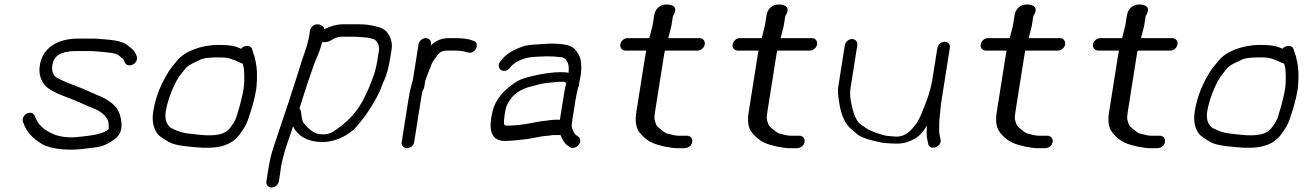

<svg xmlns="http://www.w3.org/2000/svg" viewBox="-20 -651 5745 846"><path d="M170.6 -284.9C181.3 -265.7 211.3 -245.5 277.7 -221.2C319.1 -206.6 349.3 -189.9 400.6 -169.7C428.3 -158.6 456.1 -132.1 458.1 -110.1C459.3 -96.9 459.7 -88.3 459.5 -85.8C459.3 -84.8 459.2 -84 458.6 -81.8C444.3 -68.4 410.9 -55.6 336 -48.9L335.4 -48.8L334.8 -48.8C293.1 -42.9 256.4 -45.7 223 -56.9C171.5 -77 145.5 -104.4 133.7 -139.1C128.3 -154.9 111.3 -157.2 98.8 -151C86.3 -144.9 76 -129.5 81.3 -113.9C97.2 -67.3 123.7 -41.1 167.7 -14.8C190.1 -3.1 220.6 4.1 253.2 6.7C320.8 12 346.4 4.4 404.6 -2.1C428.2 -5.6 450 -13.9 469.2 -27C493 -43.1 509.7 -55.3 514.4 -85C518.7 -112.3 510 -146.5 499.8 -165.3C485.9 -190.9 454 -211.4 429.1 -223.7C397.4 -235.8 355.7 -256.5 318.4 -270.8C254 -293.4 223 -311.2 220.3 -317.1L219.9 -318L219.3 -318.7C210.7 -330.8 207.7 -345.5 210.7 -364.5C216.8 -403.4 245.7 -426 314.7 -426H374.3C382 -426 389.6 -425.7 397.2 -425.1C442.8 -421.4 492.6 -418.6 504.9 -406.1C512 -398.9 517.7 -393.9 524.1 -390.1C524.2 -389.9 524.8 -388.9 525.6 -386.7L529.2 -377.7C534.8 -361.1 553.5 -360.4 565.6 -366.9C577.2 -373 589 -388.4 582.1 -403.9L577.7 -413.9C570.2 -431.5 559 -437.4 549.7 -445.3C524.2 -469.3 489.5 -473.7 439.2 -477.9L413.1 -479.9C403.8 -480.7 393.7 -481 383 -481H323.4C229.9 -481 167.2 -436.9 155.7 -364.5C150.9 -334.4 155.5 -308.4 170.6 -284.9Z M1053 -357.2C1055.3 -349.1 1056.9 -326.2 1056.2 -290.9C1055.5 -257.6 1043.9 -204.5 1020.9 -133C1017.4 -122.2 1007.6 -105.2 991.2 -84.1C972.2 -60.2 932.5 -49.1 856.5 -57.4C793.3 -64.2 778.4 -64.1 732.1 -88.1C713.3 -103.3 705 -126.3 710.4 -160.2C719.7 -219.3 753.3 -296.8 778.9 -326.3C786.1 -334.6 792.7 -342.7 800.9 -353.5C817.2 -368.4 833.2 -373.8 864.6 -389C874.4 -393.7 897.5 -398 934 -398C975.7 -398 982 -398.1 1016.6 -384.7C1030.3 -377.7 1040.3 -373.2 1049.1 -370.6C1049.7 -368.6 1051.3 -362.8 1053 -357.2ZM1040.4 -437.1C1019.6 -446 1002.6 -453 942.7 -453C862.6 -453 791.8 -422.7 760.9 -384.4L737.5 -355.9C729.2 -345.9 720.7 -332.7 712.2 -317.2C683.2 -267.8 664 -214.5 655.1 -158.5C649.2 -120.9 654.7 -88.6 672.6 -63.3C680.7 -51.8 698.4 -39.9 726.5 -24.2C739.3 -17 758.6 -11.8 792.8 -7.2L837 -2.6C937.3 7.7 996.8 -8.5 1034.1 -56.1C1053.9 -83.2 1066.5 -104.2 1072.3 -121.9C1086.7 -165.6 1099.7 -200 1109.6 -262.5L1109.6 -262.9L1109.7 -263.2C1114.7 -314.2 1113 -356.5 1103.8 -390.4C1101.9 -397.6 1102.3 -403.1 1096.9 -413.9L1091.6 -432C1088 -448 1072 -451.9 1055.8 -446.2C1050.7 -444.4 1047.2 -442.2 1042.5 -436.2C1042.1 -436.4 1041 -436.8 1040.4 -437.1Z M1299.6 -172.6C1314 -220.9 1358.2 -357.8 1376.6 -399.2C1384.1 -416 1389 -428.7 1391.5 -438C1393.7 -446 1397 -455.9 1399.9 -465.7C1410.2 -463.8 1423.1 -465.3 1433.5 -470.8L1449.9 -479.7C1463.8 -486.6 1474.4 -489 1479.6 -489H1551.2C1562.9 -489 1578.7 -486.2 1595 -485.5C1603.2 -485 1615.6 -481 1625.5 -478.8C1633.4 -477 1642.6 -466.9 1647.6 -453.7L1649.8 -441.1C1650.4 -437.3 1650.5 -433.5 1649.8 -429.5L1644 -392.5C1633.9 -328.8 1622.7 -308.8 1606.3 -265.6C1577.5 -202 1579.4 -207.7 1556.2 -171.3C1528.6 -132.2 1491.1 -98.9 1448.4 -71.3C1435.3 -62.9 1421.6 -59 1404.5 -59C1398.7 -59 1394.1 -59.3 1389.3 -59.9C1367.6 -62.1 1342.2 -77.2 1316.5 -111C1312.3 -118.6 1308.7 -133.8 1306.6 -156.2C1306.4 -162.4 1304.6 -168 1299.6 -172.6ZM1377.9 -544C1362.8 -544 1348.4 -531.5 1346 -516.5L1341.2 -486.5C1340.4 -481.2 1339 -474.9 1336.9 -467.6C1331.2 -448.3 1329.2 -437.6 1322.3 -419.1C1306.7 -377.2 1300.1 -348.7 1282.3 -295.8C1262.7 -237.4 1254.9 -208.2 1237.6 -159.1C1225.1 -123.5 1201 -48.2 1188.6 -12.5C1173.1 31.9 1167.3 62.5 1159.7 110.5L1153.8 147.5C1151.4 163.1 1162 175 1177 175C1192 175 1206.4 163.1 1208.8 147.5L1214.7 110.5C1217.5 92.5 1218.4 78.3 1222 64.2C1230.2 32.2 1234.5 11.6 1248.2 -26.3C1257.1 -51 1264 -72.7 1271.2 -94.3C1292.5 -50.8 1336.7 -25.2 1400.6 -25.2C1436.5 -25.2 1472.2 -36.3 1506.3 -56.3L1506.8 -56.6L1507.3 -56.9C1519.6 -65.2 1530.1 -72.4 1537.6 -78.7L1538.3 -79.3L1539 -80C1562.5 -105.1 1584.3 -132.8 1604.4 -163C1662.5 -251 1667.1 -291.9 1670.3 -290.9C1683.2 -317.7 1692.7 -353.3 1699.8 -398.1L1705.5 -433.6C1712.5 -477.9 1688.4 -521.4 1649.4 -531.1L1630.2 -536.1C1613.3 -540.5 1590.3 -544 1562 -544H1491.2C1464.4 -544 1436.6 -536.2 1409.5 -522.7C1407 -534.5 1393.7 -544 1377.9 -544Z M1799.3 -298.9C1791.6 -273.7 1784.7 -244.4 1780.3 -216.6L1749.8 -24.1C1747.6 -9.8 1758.1 2 1773.2 2C1788.2 2 1802.5 -9.8 1804.8 -24L1835.2 -215.8C1837 -227.6 1839.1 -238.7 1841.4 -249.2L1841.5 -249.5L1841.9 -251.8C1844.6 -254.8 1848.4 -261.5 1849.3 -266.9L1853.6 -294.4C1856.8 -304.3 1862.5 -319.7 1870.3 -338.8C1880.3 -363.2 1882.2 -374.3 1892.6 -387.4C1914 -414.5 1914.6 -428 1954.3 -428H1988.7C2003.4 -428 2016.6 -426.4 2028.3 -423.2C2041.1 -419.7 2050.8 -416.2 2061.8 -421.3C2077.9 -428.8 2083.7 -446.2 2079.6 -458.3C2077.4 -464.4 2074.7 -468.5 2064.5 -471.7C2047.3 -479.2 2020.6 -483 1986.2 -483H1957C1927.3 -483 1900.8 -472.8 1880 -452C1879.3 -451.3 1879.1 -451.1 1878.3 -450.3L1879.1 -455.5C1881.5 -470.5 1871 -483 1856 -483C1841 -483 1826.5 -470.5 1824.1 -455.5Z M2302.2 -38.2 2302.9 -38.3 2332.1 -43.4C2353.9 -47.4 2366.3 -50.7 2385.1 -52.1C2405.8 -53.5 2411.1 -56 2422.9 -56H2449.9C2458.5 -34.2 2467.2 -18.9 2481.2 -9.8L2490.9 -2.9C2505.3 6.7 2523.1 -3.3 2531.2 -14.4C2539.2 -25.5 2539.4 -41.6 2526.6 -50.1L2516.6 -57.2L2516.3 -57.4C2515.2 -58.1 2511.2 -62.6 2507 -71.6C2498.1 -90.8 2497 -91 2501.6 -120.5L2516.5 -214.5C2518.8 -228.6 2523.9 -250.6 2526.7 -263.2C2527.6 -267.2 2533 -271.8 2532 -285.5C2532.9 -288.9 2533.9 -292.7 2534.8 -298C2542.6 -332.1 2543.8 -364.8 2536.9 -393.1C2533.8 -405.9 2525.7 -418.9 2513.1 -433.8C2497.7 -452.1 2461.6 -459 2404.8 -459H2404.1L2403.5 -459C2351.8 -456.4 2313.6 -453.5 2294.9 -449.7L2294.2 -449.6L2293.5 -449.4C2248.4 -435.1 2214.5 -416.4 2194 -391.6L2185.7 -381.8C2173 -367.9 2176.6 -351.4 2185.8 -344C2194.9 -336.6 2212.9 -335.6 2225.2 -350.4L2233.5 -360.2C2252.5 -381.1 2292.3 -397.6 2329.5 -400C2373.7 -402.7 2405.4 -405 2455.7 -398.7C2461.3 -398 2470.7 -393.8 2478.1 -381.6L2478.4 -381L2478.7 -380.5C2484.7 -371.7 2487.7 -357 2485.4 -330.6C2477.9 -332 2466.2 -333 2449.5 -333C2389.1 -333 2287.9 -310.9 2260.1 -293.7C2200.7 -256.9 2162.8 -212.7 2150.5 -161.5C2135.5 -99.8 2131.8 -30 2204.1 -30C2227.1 -30 2257.9 -32.8 2302.2 -38.2ZM2448.6 -133C2448.1 -129.6 2447.8 -127.8 2447.3 -123.5H2434.9C2423.7 -123.5 2413.5 -123.1 2404.7 -121.7C2375.3 -117.1 2367.3 -118.8 2322.3 -109L2294.9 -104.2C2264.5 -99.6 2238.9 -97.5 2212.8 -97.5C2204.8 -97.5 2202.8 -99.5 2201.4 -103.6C2198 -113.6 2205.3 -169.3 2213.4 -186.9C2231 -225 2258.6 -250.7 2305.5 -265.9C2316.7 -269 2330.8 -272.8 2347.7 -277.4C2377.2 -285.6 2403.6 -287 2440.4 -290.5H2465.1C2466.6 -290.5 2469.9 -289.8 2475.2 -284.8C2471.8 -274.2 2468 -255.1 2463.5 -227Z M3007.1 -53H2968.6C2960.1 -53 2942.9 -56 2919.1 -62.5C2909.7 -64.4 2874.5 -92.4 2871.5 -101.3C2864.2 -122.8 2860.8 -123.7 2866.4 -159.4L2906.5 -412.5C2907.5 -418.8 2908.5 -424 2909.5 -428H3053.5C3068.5 -428 3083 -440.5 3085.3 -455.5C3087.7 -470.5 3077.2 -483 3062.2 -483H2924.6L2938.5 -538.1L2945.2 -580.5C2945.2 -580.5 2978.4 -624.9 2925.3 -630.8C2895.1 -634.2 2874.6 -617.9 2867.1 -599.5C2864.8 -593.8 2863.1 -587.5 2862 -580.5L2855.4 -538.9L2841.2 -483H2745C2730 -483 2715.5 -470.5 2713.1 -455.5C2710.8 -440.5 2721.2 -428 2736.3 -428H2827.5L2823 -404.1L2783.9 -157.2C2777.7 -118.3 2781.2 -87.7 2799.4 -65.5C2815.9 -45.4 2833.8 -30.6 2854.9 -21.4C2886.1 -7.9 2936.9 2 2967.1 2H2993.1C3003.2 2 3015.4 -0.5 3023.8 -10.8C3027.3 -15.2 3029.4 -20.4 3030.2 -25.5C3032.6 -40.5 3022.1 -53 3007.1 -53Z M3502.1 -53H3463.6C3455.1 -53 3437.9 -56 3414.1 -62.5C3404.7 -64.4 3369.5 -92.4 3366.5 -101.3C3359.2 -122.8 3355.8 -123.7 3361.4 -159.4L3401.5 -412.5C3402.5 -418.8 3403.5 -424 3404.5 -428H3548.5C3563.5 -428 3578 -440.5 3580.3 -455.5C3582.7 -470.5 3572.2 -483 3557.2 -483H3419.6L3433.5 -538.1L3440.2 -580.5C3440.2 -580.5 3473.4 -624.9 3420.3 -630.8C3390.1 -634.2 3369.6 -617.9 3362.1 -599.5C3359.8 -593.8 3358.1 -587.5 3357 -580.5L3350.4 -538.9L3336.2 -483H3240C3225 -483 3210.5 -470.5 3208.1 -455.5C3205.8 -440.5 3216.2 -428 3231.3 -428H3322.5L3318 -404.1L3278.9 -157.2C3272.7 -118.3 3276.2 -87.7 3294.4 -65.5C3310.9 -45.4 3328.8 -30.6 3349.9 -21.4C3381.1 -7.9 3431.9 2 3462.1 2H3488.1C3498.2 2 3510.4 -0.5 3518.8 -10.8C3522.3 -15.2 3524.4 -20.4 3525.2 -25.5C3527.6 -40.5 3517.1 -53 3502.1 -53Z M4110.2 -439.5 4088.6 -303.5C4078.9 -242.3 4059.1 -195.2 4035.1 -138.3C4026.3 -117.3 4013.6 -97.4 3989.2 -73.4C3967.5 -54.3 3946.9 -47.3 3922.4 -49.4C3910.7 -50.4 3900.6 -51.3 3892 -51.9C3870.4 -53.6 3814 -73.8 3801.8 -82.7C3789.5 -91.6 3779.7 -98.3 3771.6 -103.4C3756.5 -115.3 3744.3 -138.8 3735.4 -175.2C3726.5 -211.9 3724 -239.8 3726.8 -257.5L3757.5 -451.5C3759.9 -466.5 3749.4 -479 3734.4 -479C3719.3 -479 3704.9 -466.5 3702.5 -451.5L3673.4 -267.7C3670.8 -251.4 3672.6 -228.5 3677.9 -197.9C3685.9 -145.1 3703.3 -105.6 3731.6 -81.3C3737.5 -76.2 3747.6 -67.5 3762.9 -55.2C3786.2 -41.1 3823.1 -30.3 3873.7 -21.2L3875 -21L3876.4 -20.9C3887.1 -20.3 3899.9 -19.5 3914.7 -18.6C3961.4 -15.6 3985.6 -26.3 4014.8 -42C4033.4 -54.1 4047.8 -70.7 4063.8 -97.2C4063.9 -79.5 4061.7 -63.2 4064.1 -44.8L4064.2 -44.3L4069.9 -18.2C4070.9 -4.2 4085.4 1.6 4097.6 -0.9C4110.6 -3.6 4127.9 -16.4 4124.4 -34.6L4119.6 -61.6L4119.4 -62.1C4118.5 -65.2 4118 -69.3 4118.3 -74.4C4118.9 -86.8 4117.8 -114.9 4119.5 -125.8L4119.6 -126.1L4126.1 -192.6L4165.4 -440.9C4167.7 -455.2 4157.1 -467 4142 -467C4127 -467 4112.6 -454.5 4110.2 -439.5Z M4595.1 -53H4556.6C4548.1 -53 4530.9 -56 4507.1 -62.5C4497.7 -64.4 4462.5 -92.4 4459.5 -101.3C4452.2 -122.8 4448.8 -123.7 4454.4 -159.4L4494.5 -412.5C4495.5 -418.8 4496.5 -424 4497.5 -428H4641.5C4656.5 -428 4671 -440.5 4673.3 -455.5C4675.7 -470.5 4665.2 -483 4650.2 -483H4512.6L4526.5 -538.1L4533.2 -580.5C4533.2 -580.5 4566.4 -624.9 4513.3 -630.8C4483.1 -634.2 4462.6 -617.9 4455.1 -599.5C4452.8 -593.8 4451.1 -587.5 4450 -580.5L4443.4 -538.9L4429.2 -483H4333C4318 -483 4303.5 -470.5 4301.1 -455.5C4298.8 -440.5 4309.2 -428 4324.3 -428H4415.5L4411 -404.1L4371.9 -157.2C4365.7 -118.3 4369.2 -87.7 4387.4 -65.5C4403.9 -45.4 4421.8 -30.6 4442.9 -21.4C4474.1 -7.9 4524.9 2 4555.1 2H4581.1C4591.2 2 4603.4 -0.5 4611.8 -10.8C4615.3 -15.2 4617.4 -20.4 4618.2 -25.5C4620.6 -40.5 4610.1 -53 4595.1 -53Z M5090.1 -53H5051.6C5043.1 -53 5025.9 -56 5002.1 -62.5C4992.7 -64.4 4957.5 -92.4 4954.5 -101.3C4947.2 -122.8 4943.8 -123.7 4949.4 -159.4L4989.5 -412.5C4990.5 -418.8 4991.5 -424 4992.5 -428H5136.5C5151.5 -428 5166 -440.5 5168.3 -455.5C5170.7 -470.5 5160.2 -483 5145.2 -483H5007.6L5021.5 -538.1L5028.2 -580.5C5028.2 -580.5 5061.4 -624.9 5008.3 -630.8C4978.1 -634.2 4957.6 -617.9 4950.1 -599.5C4947.8 -593.8 4946.1 -587.5 4945 -580.5L4938.4 -538.9L4924.2 -483H4828C4813 -483 4798.5 -470.5 4796.1 -455.5C4793.8 -440.5 4804.2 -428 4819.3 -428H4910.5L4906 -404.1L4866.9 -157.2C4860.7 -118.3 4864.2 -87.7 4882.4 -65.5C4898.9 -45.4 4916.8 -30.6 4937.9 -21.4C4969.1 -7.9 5019.9 2 5050.1 2H5076.1C5086.2 2 5098.4 -0.5 5106.8 -10.8C5110.3 -15.2 5112.4 -20.4 5113.2 -25.5C5115.6 -40.5 5105.1 -53 5090.1 -53Z M5642 -357.2C5644.3 -349.1 5645.9 -326.2 5645.2 -290.9C5644.5 -257.6 5632.9 -204.5 5609.9 -133C5606.4 -122.2 5596.6 -105.2 5580.2 -84.1C5561.2 -60.2 5521.5 -49.1 5445.5 -57.4C5382.3 -64.2 5367.4 -64.1 5321.1 -88.1C5302.3 -103.3 5294 -126.3 5299.4 -160.2C5308.7 -219.3 5342.3 -296.8 5367.9 -326.3C5375.1 -334.6 5381.7 -342.7 5389.9 -353.5C5406.2 -368.4 5422.2 -373.8 5453.6 -389C5463.4 -393.7 5486.5 -398 5523 -398C5564.7 -398 5571 -398.1 5605.6 -384.7C5619.3 -377.7 5629.3 -373.2 5638.1 -370.6C5638.7 -368.6 5640.3 -362.8 5642 -357.2ZM5629.4 -437.1C5608.6 -446 5591.6 -453 5531.7 -453C5451.6 -453 5380.8 -422.7 5349.9 -384.4L5326.5 -355.9C5318.2 -345.9 5309.7 -332.7 5301.2 -317.2C5272.2 -267.8 5253 -214.5 5244.1 -158.5C5238.2 -120.9 5243.7 -88.6 5261.6 -63.3C5269.7 -51.8 5287.4 -39.9 5315.5 -24.2C5328.3 -17 5347.6 -11.8 5381.8 -7.2L5426 -2.6C5526.3 7.7 5585.8 -8.5 5623.1 -56.1C5642.9 -83.2 5655.5 -104.2 5661.3 -121.9C5675.7 -165.6 5688.7 -200 5698.6 -262.5L5698.6 -262.9L5698.7 -263.2C5703.7 -314.2 5702 -356.5 5692.8 -390.4C5690.9 -397.6 5691.3 -403.1 5685.9 -413.9L5680.6 -432C5677 -448 5661 -451.9 5644.8 -446.2C5639.7 -444.4 5636.2 -442.2 5631.5 -436.2C5631.1 -436.4 5630 -436.8 5629.4 -437.1Z"/></svg>

Font: MewTooHand
Style: BdWideIta
Weight: 400
Designer: Mew Too, Robert Jablonski
Version: Version 0.77